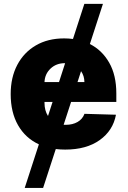

<svg xmlns="http://www.w3.org/2000/svg" viewBox="-20 -747 647 972"><path d="M501.1 -727.3 435 -524.1Q496.8 -492.9 532.8 -429.7Q568.9 -366.5 568.9 -274.1V-230.8H339.8L302.2 -115.4Q307.5 -115.1 313.2 -115.1Q347.3 -115.1 372.5 -129.4Q397.7 -143.8 407.7 -170.8L567.1 -166.2Q552.2 -85.9 484.7 -37.8Q417.3 10.3 310 10.3Q285.2 10.3 262.4 7.5L198.2 204.5H105.1L176.8 -16.3Q108.7 -47.9 71.4 -113.1Q34.1 -178.3 34.1 -270.6Q34.1 -355.1 67.5 -418.5Q100.9 -481.9 161.6 -517.2Q222.3 -552.6 304.7 -552.6Q327.8 -552.6 349.4 -549.7L407 -727.3ZM278.8 -331.7 309.7 -427.2Q308.9 -427.2 308.2 -427.2Q264.9 -427.2 236 -399.9Q207 -372.5 205.3 -331.7ZM246.1 -230.8H205.3V-226.2Q205.3 -187.1 223 -159.8ZM390.3 -386.7 372.5 -331.7H407.3Q407 -362.9 390.3 -386.7Z"/></svg>

Font: Inter UI Extra Bold
Style: Regular
Weight: 800
Designer: Rasmus Andersson
Foundry: rsms
Version: 3.2;8d6f07862